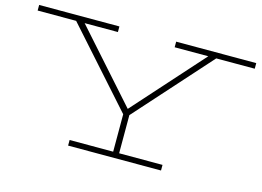

<svg xmlns="http://www.w3.org/2000/svg" viewBox="-93 -856 1399 1026"><g transform="rotate(15 607.0 -343.0)"><path d="M625 -242V-31H865V0H351V-31H592V-238L220 -655H7V-686H451V-655H267L608 -272L951 -655H765V-686H1208V-655H995Z"/></g></svg>

Font: BioRhyme Expanded ExtraLight
Style: Regular
Weight: 275
Width: 7
Designer: Aoife Mooney
Foundry: Aoife Mooney Type
Version: Version 1.001